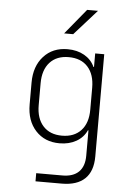

<svg xmlns="http://www.w3.org/2000/svg" viewBox="-63 -831 725 1057"><g transform="rotate(5 300.0 -302.5)"><path d="M440 -550H490V15Q490 97 446.5 138.5Q403 180 319 180H174V135H319Q378 135 409 104.5Q440 74 440 15V-125H437Q419 -85 379.5 -62.5Q340 -40 287 -40Q205 -40 155 -94.5Q105 -149 105 -239V-360Q105 -450 155 -505Q205 -560 287 -560Q340 -560 379.5 -537.5Q419 -515 437 -475H440ZM440 -239V-360Q440 -434 402.5 -475.5Q365 -517 297 -517Q230 -517 192.5 -475.5Q155 -434 155 -360V-239Q155 -166 192.5 -124.5Q230 -83 297 -83Q364 -83 402 -124Q440 -165 440 -239ZM310 -645H260L375 -785H435Z"/></g></svg>

Font: JetBrains Mono Extra Light
Style: Regular
Weight: 200
Monospace: yes
Designer: Philipp Nurullin, Konstantin Bulenkov
Foundry: JetBrains
Version: 2.002